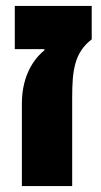

<svg xmlns="http://www.w3.org/2000/svg" viewBox="-20 -629 340 649"><path d="M54 0H224V-299C224 -389 231 -451 290 -496V-609H30V-463H130V-459C80 -418 54 -353 54 -280Z"/></svg>

Font: Noto Sans Hebrew ExtraCondensed Black
Style: Regular
Weight: 900
Width: 2
Designer: Monotype Design Team
Foundry: Monotype Imaging Inc.
Version: Version 2.004